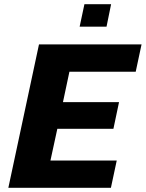

<svg xmlns="http://www.w3.org/2000/svg" viewBox="-20 -901 699 921"><path d="M20 0 167 -688H659L631 -557H313L282 -411H551L524 -283H255L222 -131H540L512 0ZM362 -773 385 -881H513L491 -773Z"/></svg>

Font: Saira Thin
Style: Bold Italic
Weight: 700
Italic angle: -12°
Version: Version 1.101